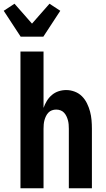

<svg xmlns="http://www.w3.org/2000/svg" viewBox="-52 -1012 572 1032"><path d="M58 0V-735H182V-432Q189 -452 200 -470Q211 -488 227 -501.5Q243 -515 263 -521.5Q283 -528 304 -528Q327 -528 349.5 -519.5Q372 -511 388.5 -494.5Q405 -478 415.5 -456.5Q426 -435 432 -412.5Q438 -390 440 -366.5Q442 -343 442 -320V0H318V-320Q318 -332 317 -343.5Q316 -355 313 -366Q310 -377 305 -387.5Q300 -398 292 -406.5Q284 -415 273 -419Q262 -423 250 -423Q238 -423 227 -419Q216 -415 208 -406.5Q200 -398 195 -387.5Q190 -377 187 -366Q184 -355 183 -343.5Q182 -332 182 -320V0ZM59 -815 -32 -954 26 -992 120 -885 214 -992 272 -954 181 -815Z"/></svg>

Font: Iosevka Extrabold
Style: Regular
Weight: 800
Monospace: yes
Designer: Belleve Invis
Foundry: Belleve Invis
Version: Version 32.5.0; ttfautohint (v1.8.4)